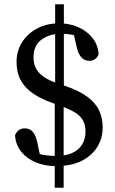

<svg xmlns="http://www.w3.org/2000/svg" viewBox="-20 -770 540 905"><path d="M244 13Q190 13 147 -5.5Q104 -24 78.5 -57Q53 -90 51 -133Q58 -149 69.5 -157Q81 -165 97 -165Q110 -165 121 -159.5Q132 -154 141 -139.5Q150 -125 156 -98L172 -22L118 -59Q141 -50 163.5 -44.5Q186 -39 207 -37Q228 -35 248 -35Q289 -35 319.5 -48.5Q350 -62 366.5 -88Q383 -114 383 -150Q383 -182 370.5 -203.5Q358 -225 331.5 -241Q305 -257 262 -272L226 -285Q173 -304 135.5 -329.5Q98 -355 78 -391.5Q58 -428 58 -478Q58 -529 83.5 -570Q109 -611 154.5 -635.5Q200 -660 258 -660Q309 -660 350 -641.5Q391 -623 416.5 -590.5Q442 -558 445 -515Q440 -499 427.5 -491Q415 -483 401 -483Q390 -483 378 -488.5Q366 -494 356.5 -509Q347 -524 341 -550L324 -625L377 -589Q356 -598 337 -602.5Q318 -607 301 -609Q284 -611 269 -611Q214 -611 176 -583.5Q138 -556 138 -500Q138 -453 167 -424Q196 -395 249 -378L287 -365Q355 -342 393.5 -312.5Q432 -283 448 -247.5Q464 -212 464 -171Q464 -117 437.5 -75.5Q411 -34 362 -10.5Q313 13 244 13ZM238 115V-322H280V115ZM240 -322V-750H281V-322Z"/></svg>

Font: Source Serif 4 Variable
Style: Regular
Weight: 400
Designer: Frank Grießhammer
Foundry: Adobe
Version: Version 4.005;hotconv 1.1.0;makeotfexe 2.6.0